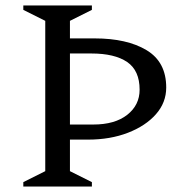

<svg xmlns="http://www.w3.org/2000/svg" viewBox="-20 -680 678 700"><path d="M65 0V-16L145 -56V-604L65 -644V-660H315V-644L235 -604V-540H325Q443 -540 514.5 -497Q586 -454 586 -361Q586 -306 548.5 -263.5Q511 -221 446.5 -196Q382 -171 301 -171H235V-56L315 -16V0ZM313 -485H235V-226H320Q399 -226 444 -261.5Q489 -297 489 -353Q489 -423 443.5 -454Q398 -485 313 -485Z"/></svg>

Font: Spectral SC
Style: Regular
Weight: 400
Designer: Jean-Baptiste Levee
Foundry: Production Type
Version: Version 2.001